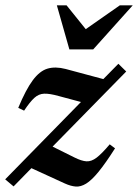

<svg xmlns="http://www.w3.org/2000/svg" viewBox="-30 -690 519 721"><path d="M-10.5 -16.5 274 -307 190 -329.5Q156 -339 135.8 -338.2Q115.5 -337.5 99 -322.5Q82.5 -307.5 60.5 -274.5L38.5 -285Q67 -353.5 93 -388.5Q119 -423.5 148.2 -432.2Q177.5 -441 216.5 -431L358 -393L414.5 -450.5L444 -421.5L167.5 -139.5L250 -98.5Q276 -85.5 294.5 -84.2Q313 -83 332.8 -98Q352.5 -113 382 -148L402 -133Q366 -76.5 340 -44.8Q314 -13 293.5 -0.5Q273 12 254.2 10.5Q235.5 9 213.5 -1L88 -58.5L21 10ZM468.5 -670 320 -504.5H230.5L183.5 -670H220L292 -580.5L420 -670Z"/></svg>

Font: Newsreader Text SemiBold
Style: Italic
Weight: 600
Italic angle: -17°
Designer: Hugues Gentile
Foundry: Production Type
Version: Version 1.001